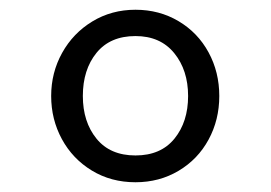

<svg xmlns="http://www.w3.org/2000/svg" viewBox="-20 -726 556 394"><path d="M85 -529Q85 -577 107.5 -617.5Q130 -658 169.5 -682Q209 -706 258 -706Q307 -706 346.5 -682.5Q386 -659 408 -618.5Q430 -578 430 -529Q430 -480 408 -439.5Q386 -399 346.5 -375.5Q307 -352 258 -352Q208 -352 168.5 -376Q129 -400 107 -440.5Q85 -481 85 -529ZM366 -529Q366 -582 337.5 -617Q309 -652 258 -652Q206 -652 178 -617.5Q150 -583 150 -529Q150 -476 178 -441.5Q206 -407 258 -407Q310 -407 338 -441.5Q366 -476 366 -529Z"/></svg>

Font: Hanken Grotesk Medium
Style: Regular
Weight: 500
Designer: Alfredo Marco Pradil
Foundry: Hanken Design Co.
Version: Version 3.014